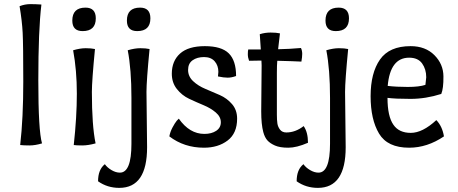

<svg xmlns="http://www.w3.org/2000/svg" viewBox="-20 -702 2225 932"><path d="M78 2Q93 -128 93 -306.5Q93 -485 90 -543Q87 -601 75 -672Q101 -682 127 -682Q153 -682 181 -680Q166 -557 166 -312Q166 -67 184 -6Q151 4 123 4Q95 4 78 2Z M426 -256Q426 -92 444 -6Q408 4 379 4Q350 4 338 2Q353 -134 353 -247.5Q353 -361 335 -458Q369 -468 396 -468Q423 -468 441 -464Q426 -309 426 -256ZM445 -613Q445 -551 381 -551Q331 -551 331 -602Q331 -665 395 -665Q445 -665 445 -613Z M691 -256 694 13Q694 210 559 210Q501 210 456 178Q456 121 489 95Q500 111 521 123.5Q542 136 562 136Q618 136 618 -4V-227Q618 -366 600 -458Q634 -468 661 -468Q688 -468 706 -464Q691 -309 691 -256ZM710 -613Q710 -551 646 -551Q596 -551 596 -602Q596 -665 660 -665Q710 -665 710 -613Z M1131 -126Q1131 -55 1085 -20Q1039 15 970 15Q874 15 802 -40Q806 -62 817.5 -83.5Q829 -105 838 -116L848 -126Q900 -52 972 -52Q1007 -52 1029.5 -67Q1052 -82 1052 -108.5Q1052 -135 1027.5 -156Q1003 -177 968 -191.5Q933 -206 898 -222.5Q863 -239 838.5 -270Q814 -301 814 -344Q814 -406 854 -442Q894 -478 974.5 -478Q1055 -478 1090.5 -443Q1126 -408 1126 -333Q1104 -325 1085 -325Q1066 -325 1038 -331Q1040 -345 1040 -353Q1040 -384 1022 -404.5Q1004 -425 970.5 -425Q937 -425 915 -409.5Q893 -394 893 -362.5Q893 -331 917.5 -308Q942 -285 977 -270.5Q1012 -256 1047 -240.5Q1082 -225 1106.5 -196.5Q1131 -168 1131 -126Z M1248 -162Q1248 -162 1250 -385Q1250 -400 1249 -408Q1207 -408 1189 -407Q1183 -423 1183 -438.5Q1183 -454 1185 -462H1246L1241 -536Q1266 -544 1293.5 -544Q1321 -544 1339 -540L1330 -463Q1385 -464 1441 -469Q1447 -456 1447 -440.5Q1447 -425 1443 -403Q1406 -405 1326 -407Q1324 -387 1324 -348V-145Q1324 -119 1326.5 -102.5Q1329 -86 1339.5 -72.5Q1350 -59 1370 -59Q1414 -59 1454 -90Q1475 -60 1475 -9Q1420 15 1379.5 15Q1339 15 1315 4.5Q1291 -6 1278 -20.5Q1265 -35 1258 -61Q1248 -98 1248 -162Z M1655 -256 1658 13Q1658 210 1523 210Q1465 210 1420 178Q1420 121 1453 95Q1464 111 1485 123.5Q1506 136 1526 136Q1582 136 1582 -4V-227Q1582 -366 1564 -458Q1598 -468 1625 -468Q1652 -468 1670 -464Q1655 -309 1655 -256ZM1674 -613Q1674 -551 1610 -551Q1560 -551 1560 -602Q1560 -665 1624 -665Q1674 -665 1674 -613Z M2122 -246Q2047 -222 1972.5 -222Q1898 -222 1861 -227Q1861 -137 1890 -96Q1917 -57 1974 -57Q2031 -57 2098 -119Q2127 -89 2135 -40Q2054 15 1966 15Q1861 15 1820 -53.5Q1779 -122 1779 -235Q1779 -348 1824.5 -413Q1870 -478 1973 -478Q2045 -478 2088.5 -434.5Q2132 -391 2132.5 -331.5Q2133 -272 2122 -246ZM1966 -422Q1874 -422 1862 -285Q1905 -280 1959.5 -280Q2014 -280 2045 -290Q2049 -326 2049 -327Q2049 -366 2029 -394Q2009 -422 1966 -422Z"/></svg>

Font: Port Lligat Sans
Style: Regular
Weight: 400
Designer: Dario Muhafara, Eduardo Rodriguez Tunni
Foundry: Tipo
Version: Version 1.002